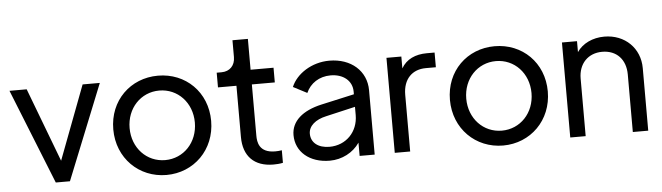

<svg xmlns="http://www.w3.org/2000/svg" viewBox="-46 -879 3681 1067"><g transform="rotate(-5 1794.5 -345.0)"><path d="M424 -530C424 -530 520 -530 520 -530C520 -530 307 0 307 0C307 0 228 0 228 0C228 0 16 -530 16 -530C16 -530 112 -530 112 -530C112 -530 268 -118 268 -118C268 -118 424 -530 424 -530Z M845 12C692 12 572 -105 572 -266C572 -427 691 -542 845 -542C999 -542 1118 -427 1118 -266C1118 -105 998 12 845 12ZM845 -71C948 -71 1027 -154 1027 -265C1027 -376 948 -459 845 -459C742 -459 663 -376 663 -265C663 -154 742 -71 845 -71Z M1442 6C1335 6 1275 -55 1275 -162C1275 -162 1275 -448 1275 -448C1275 -448 1172 -448 1172 -448C1172 -448 1172 -530 1172 -530C1172 -530 1199 -530 1199 -530C1245 -530 1275 -561 1275 -608C1275 -608 1275 -702 1275 -702C1275 -702 1361 -702 1361 -702C1361 -702 1361 -530 1361 -530C1361 -530 1489 -530 1489 -530C1489 -530 1489 -448 1489 -448C1489 -448 1361 -448 1361 -448C1361 -448 1361 -162 1361 -162C1361 -128 1367 -66 1458 -66C1469 -66 1484 -67 1495 -69C1495 -69 1495 1 1495 1C1478 5 1457 6 1442 6Z M1801 -542C1922 -542 2007 -467 2007 -359C2007 -359 2007 0 2007 0C2007 0 1923 0 1923 0C1923 0 1923 -74 1923 -74C1887 -21 1824 12 1756 12C1643 12 1567 -54 1567 -147C1567 -225 1630 -279 1737 -303C1737 -303 1921 -344 1921 -344C1921 -344 1921 -359 1921 -359C1921 -420 1871 -460 1801 -460C1737 -460 1687 -426 1664 -374C1664 -374 1587 -414 1587 -414C1617 -486 1703 -542 1801 -542ZM1761 -65C1854 -65 1921 -135 1921 -228C1921 -228 1921 -274 1921 -274C1921 -274 1757 -236 1757 -236C1697 -223 1658 -190 1658 -147C1658 -97 1698 -65 1761 -65Z M2345 -536C2345 -536 2388 -536 2388 -536C2388 -536 2388 -454 2388 -454C2388 -454 2332 -454 2332 -454C2256 -454 2205 -404 2205 -316C2205 -316 2205 0 2205 0C2205 0 2119 0 2119 0C2119 0 2119 -530 2119 -530C2119 -530 2202 -530 2202 -530C2202 -530 2202 -464 2202 -464C2230 -513 2281 -536 2345 -536Z M2723 12C2570 12 2450 -105 2450 -266C2450 -427 2569 -542 2723 -542C2877 -542 2996 -427 2996 -266C2996 -105 2876 12 2723 12ZM2723 -71C2826 -71 2905 -154 2905 -265C2905 -376 2826 -459 2723 -459C2620 -459 2541 -376 2541 -265C2541 -154 2620 -71 2723 -71Z M3335 -542C3450 -542 3533 -460 3533 -349C3533 -349 3533 0 3533 0C3533 0 3447 0 3447 0C3447 0 3447 -321 3447 -321C3447 -405 3396 -459 3316 -459C3237 -459 3184 -404 3184 -321C3184 -321 3184 0 3184 0C3184 0 3098 0 3098 0C3098 0 3098 -530 3098 -530C3098 -530 3182 -530 3182 -530C3182 -530 3182 -469 3182 -469C3213 -515 3270 -542 3335 -542Z"/></g></svg>

Font: Preevio_Regular
Style: Regular
Weight: 500
Designer: Gumpita Rahayu
Foundry: Tokotype Studio
Version: ""